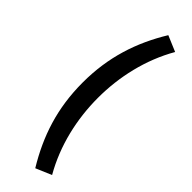

<svg xmlns="http://www.w3.org/2000/svg" viewBox="-339 -843 1056 1056"><g transform="rotate(45 189.0 -315.5)"><path d="M234 202 326 163C242 17 204 -151 204 -316C204 -479 242 -648 326 -794L234 -833C140 -679 85 -515 85 -316C85 -115 140 47 234 202Z"/></g></svg>

Font: Source Han Sans SC Bold
Style: Regular
Weight: 700
Designer: Ryoko NISHIZUKA (kana & ideographs); Paul D. Hunt (Latin, Greek & Cyrillic); Wenlong ZHANG (bopomofo); Sandoll Communica
Foundry: Adobe Systems Incorporated
Version: Version 1.001;PS 1.001;hotconv 1.0.78;makeotf.lib2.5.61930